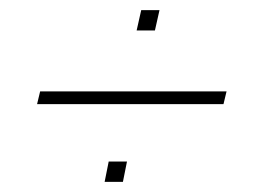

<svg xmlns="http://www.w3.org/2000/svg" viewBox="-20 -439 527 378"><path d="M249 -379 258 -419H294L285 -379ZM53 -234 59 -259H426L420 -234ZM186 -81 194 -121H230L222 -81Z"/></svg>

Font: Kanit Thin
Style: Italic
Weight: 250
Italic angle: -12°
Designer: Katatrad Team
Foundry: CadsonDemak
Version: Version 2.000; ttfautohint (v1.8.3)